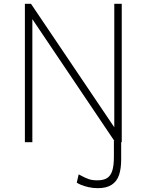

<svg xmlns="http://www.w3.org/2000/svg" viewBox="-20 -743 766 1003"><path d="M491 240Q465 240 441.5 234.5Q418 229 401.8 222Q385.5 215 381 211L391 168Q394.5 169.5 398.2 171.5Q402 173.5 405.5 175.5Q425.5 186.5 443.8 192.8Q462 199 489 199Q521 199 539.5 187.2Q558 175.5 566.5 148.8Q575 122 575 76V-7H613V90Q613 138.5 601.8 171.5Q590.5 204.5 563.5 222.2Q536.5 240 491 240ZM616 -723V0H582L149 -643V0H110V-723H142L577 -78V-723Z"/></svg>

Font: Public Sans VF
Style: Regular
Weight: 400
Designer: Pablo Impallari, Rodrigo Fuenzalida (Modified by Dan O. Williams and USWDS)
Version: Version 1.003